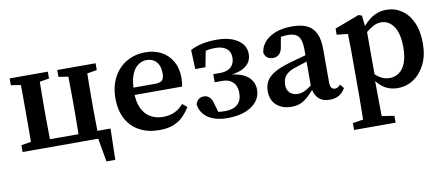

<svg xmlns="http://www.w3.org/2000/svg" viewBox="-66 -754 2880 1243"><g transform="rotate(-10 1374.5 -133.0)"><path d="M100 0Q101 -26 101.5 -63Q102 -100 102 -140Q102 -180 102 -213V-272Q102 -304 102 -344Q102 -384 101.5 -422Q101 -460 100 -484H227Q226 -460 225.5 -422Q225 -384 224.5 -344Q224 -304 224 -272V-213Q224 -180 224.5 -140Q225 -100 225.5 -63Q226 -26 227 0ZM413 0Q413 -26 413.5 -63Q414 -100 414.5 -140Q415 -180 415 -213V-272Q415 -304 414.5 -344Q414 -384 413.5 -422Q413 -460 413 -484H539Q538 -460 537.5 -422Q537 -384 536.5 -344Q536 -304 536 -272V-213Q536 -180 536.5 -140Q537 -100 537.5 -63Q538 -26 539 0ZM561 154 527 -41 582 0H172V-51H624L619 154ZM37 -439V-484H288V-439L189 -423H141ZM350 -439V-484H602V-439L502 -423H453ZM37 0V-45L141 -62H161V0Z M935 14Q861 14 805.5 -15.5Q750 -45 719.5 -101Q689 -157 689 -237Q689 -316 720.5 -375Q752 -434 807 -466Q862 -498 930 -498Q991 -498 1036.5 -473Q1082 -448 1107.5 -403Q1133 -358 1133 -296Q1133 -279 1131.5 -264Q1130 -249 1127 -238H749V-286H965Q998 -288 1008 -302.5Q1018 -317 1018 -342Q1018 -378 1007 -401Q996 -424 976 -435.5Q956 -447 929 -447Q900 -447 873.5 -428.5Q847 -410 831 -367.5Q815 -325 815 -252Q815 -191 835 -149.5Q855 -108 890.5 -87Q926 -66 972 -66Q1017 -66 1049.5 -81.5Q1082 -97 1108 -127L1138 -102Q1117 -67 1089.5 -40.5Q1062 -14 1024.5 0Q987 14 935 14Z M1382 14Q1329 14 1289.5 -1Q1250 -16 1227 -44Q1204 -72 1200 -109Q1204 -122 1211.5 -131.5Q1219 -141 1230 -146Q1241 -151 1254 -151Q1277 -151 1292 -135.5Q1307 -120 1314 -90L1336 -13L1270 -51Q1294 -42 1319 -37.5Q1344 -33 1375 -33Q1427 -33 1456 -58.5Q1485 -84 1485 -133Q1485 -160 1475.5 -181.5Q1466 -203 1444.5 -216Q1423 -229 1387 -229H1340V-282H1383Q1416 -282 1437.5 -292Q1459 -302 1470 -321.5Q1481 -341 1481 -365Q1481 -406 1454.5 -426.5Q1428 -447 1383 -447Q1348 -447 1323.5 -441Q1299 -435 1277 -422L1323 -464L1298 -335H1231L1226 -461Q1259 -479 1303 -488.5Q1347 -498 1398 -498Q1486 -498 1537.5 -463.5Q1589 -429 1589 -371Q1589 -338 1571.5 -313.5Q1554 -289 1519 -274.5Q1484 -260 1431 -256L1430 -261Q1476 -259 1508.5 -248.5Q1541 -238 1561.5 -221Q1582 -204 1592 -182Q1602 -160 1602 -134Q1602 -91 1575.5 -57.5Q1549 -24 1500 -5Q1451 14 1382 14Z M1802 14Q1745 14 1706.5 -18.5Q1668 -51 1668 -113Q1668 -147 1683 -175.5Q1698 -204 1737 -227.5Q1776 -251 1847 -271Q1873 -278 1899.5 -285.5Q1926 -293 1952.5 -300Q1979 -307 2006 -314V-275Q1972 -265 1939.5 -254.5Q1907 -244 1877 -234Q1840 -223 1820 -207Q1800 -191 1793 -172Q1786 -153 1786 -133Q1786 -97 1807 -79Q1828 -61 1859 -61Q1877 -61 1893 -67Q1909 -73 1930 -87Q1951 -101 1982 -125L1992 -73H1955Q1931 -46 1909 -26.5Q1887 -7 1862.5 3.5Q1838 14 1802 14ZM2055 12Q2008 12 1981 -14.5Q1954 -41 1950 -89L1949 -92V-331Q1949 -376 1940 -401.5Q1931 -427 1911 -437.5Q1891 -448 1858 -448Q1839 -448 1817 -444.5Q1795 -441 1766 -431L1818 -469L1803 -389Q1799 -352 1782 -335Q1765 -318 1741 -318Q1716 -318 1701.5 -330Q1687 -342 1683 -364Q1692 -425 1748.5 -461.5Q1805 -498 1896 -498Q1955 -498 1993 -480Q2031 -462 2050 -422.5Q2069 -383 2069 -318V-99Q2069 -75 2077.5 -64Q2086 -53 2100 -53Q2111 -53 2119.5 -58Q2128 -63 2136 -73L2158 -47Q2140 -16 2115 -2Q2090 12 2055 12Z M2175 232V187L2281 170H2338L2448 187V232ZM2244 232Q2244 194 2244.5 157.5Q2245 121 2245.5 86.5Q2246 52 2246 18V-265Q2246 -292 2245.5 -311.5Q2245 -331 2244.5 -349Q2244 -367 2244 -387L2171 -395V-435L2333 -496L2354 -488L2363 -403L2368 -396V-83L2364 -75L2365 20Q2365 52 2365.5 87Q2366 122 2366.5 158Q2367 194 2368 232ZM2502 14Q2469 14 2441 3.5Q2413 -7 2389.5 -28.5Q2366 -50 2346 -84H2317L2325 -149Q2359 -104 2391 -81.5Q2423 -59 2461 -59Q2496 -59 2523 -78Q2550 -97 2566 -137Q2582 -177 2582 -239Q2582 -332 2550 -378Q2518 -424 2467 -424Q2443 -424 2419.5 -412.5Q2396 -401 2372 -381Q2348 -361 2321 -334L2314 -398H2346Q2370 -431 2396 -453Q2422 -475 2451.5 -486.5Q2481 -498 2515 -498Q2570 -498 2614.5 -468.5Q2659 -439 2685 -382Q2711 -325 2711 -244Q2711 -164 2682.5 -106.5Q2654 -49 2607 -17.5Q2560 14 2502 14Z"/></g></svg>

Font: Source Serif 4 18pt SemiBold
Style: Regular
Weight: 600
Designer: Frank Grießhammer
Foundry: Adobe Systems Incorporated
Version: Version 4.004;hotconv 1.0.116;makeotfexe 2.5.65601